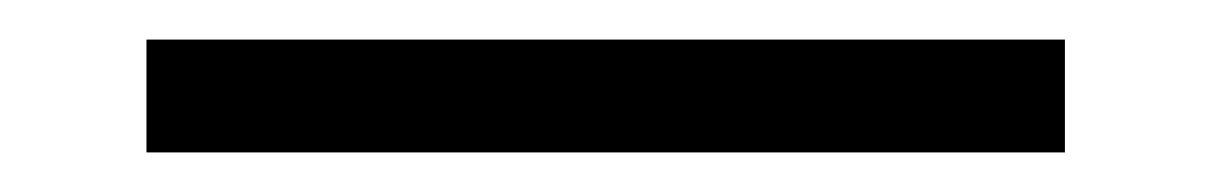

<svg xmlns="http://www.w3.org/2000/svg" viewBox="-20 35 612 97"><path d="M518 55V112H54V55Z"/></svg>

Font: SUIT Light
Style: Regular
Weight: 300
Designer: Sunn Youn; Korean Glyphs from Source Han Sans (Sandoll Communications; Soo-young Jang, Joo-yeon Kang)
Foundry: Sunn
Version: Version 1.006